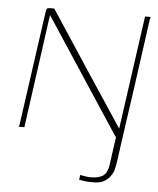

<svg xmlns="http://www.w3.org/2000/svg" viewBox="-49 -502 602 731"><g transform="rotate(5 252.0 -137.0)"><path d="M33 0Q35 -2 36 -9Q37 -16 38 -23Q52 -124 66.5 -225.5Q81 -327 95 -428Q98 -451 100 -455.5Q102 -460 114 -460Q118 -460 121.5 -460Q125 -460 129 -460Q200 -351 271.5 -243Q343 -135 415 -26Q430 -135 445.5 -243Q461 -351 476 -460Q481 -460 487 -460Q493 -460 498 -460Q497 -459 496 -455Q495 -451 494.5 -446.5Q494 -442 493 -437Q477 -319 460.5 -201.5Q444 -84 427 33Q424 54 420 85Q416 116 411 134Q407 146 398 158Q389 170 374.5 178Q360 186 337 186Q332 186 322 186Q312 186 301 184.5Q290 183 280 181Q281 176 281.5 171.5Q282 167 283 162Q288 164 301.5 166Q315 168 322 168Q355 168 371 156Q387 144 391 113Q395 86 398.5 59Q402 32 406 6Q406 6 405 6Q404 6 404 6L115 -434Q100 -325 85 -217Q70 -109 55 0Q50 0 44 0Q38 0 33 0Z"/></g></svg>

Font: Genos Thin
Style: Italic
Weight: 100
Italic angle: -8°
Designer: Robert E. Leuschke
Foundry: Robert E. Leuschke
Version: Version 1.010